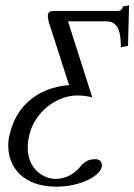

<svg xmlns="http://www.w3.org/2000/svg" viewBox="-20 -471 504 720"><path d="M417 -430H187C168 -430 162 -426 160 -417C158 -411 160 -401 163 -388L239 -152C119 -142 40 -72 16 34C12 48 11 62 11 76C11 157 68 229 191 229C282 229 353 189 361 157C361 154 362 151 362 148C362 136 355 126 338 126C315 126 298 133 281 154C263 177 229 200 189 200C146 200 84 166 84 82C84 67 86 52 90 35C110 -50 191 -113 270 -113C287 -113 306 -111 326 -106L235 -391H377C407 -391 433 -378 433 -299V-294L460 -299L464 -451L441 -447C438 -431 428 -430 417 -430Z"/></svg>

Font: Libertinus Serif
Style: Italic
Weight: 400
Italic angle: -12°
Designer: Philipp H. Poll, Khaled Hosny
Foundry: Caleb Maclennan
Version: Version 7.050;RELEASE